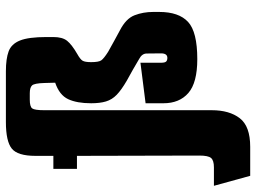

<svg xmlns="http://www.w3.org/2000/svg" viewBox="-176 -540 848 635"><g transform="rotate(-90 247.5 -223.0)"><path d="M-17 181 -50 61H11Q34 61 42 51.5Q50 42 50 13L49 -392H6V-470H49V-529Q49 -588 73 -607.5Q97 -627 161 -627H329Q370 -627 394.5 -618Q419 -609 430.5 -580.5Q442 -552 442 -493V-470Q442 -440 429.5 -424.5Q417 -409 386 -391Q368 -381 363.5 -373Q359 -365 359 -345Q359 -320 365 -311.5Q371 -303 393 -289Q409 -280 429 -269Q449 -258 464 -250Q503 -230 514 -201.5Q525 -173 525 -140V-120Q525 -55 492 -24.5Q459 6 369 6Q291 6 257 -23.5Q223 -53 223 -106V-165L357 -182V-114Q357 -101 361 -97Q365 -93 373 -93Q388 -93 388 -114Q388 -147 387.5 -162Q387 -177 370 -186Q352 -197 334 -207Q316 -217 298 -227Q267 -245 251 -260.5Q235 -276 229 -296Q223 -316 223 -345Q223 -392 236.5 -421Q250 -450 291 -464L290 -500Q289 -533 282 -540.5Q275 -548 256 -548H235Q212 -548 206 -540Q200 -532 200 -500V54Q200 112 173.5 146.5Q147 181 79 181Z"/></g></svg>

Font: Smooch Sans Black
Style: Regular
Weight: 900
Designer: Robert E. Leuschke
Foundry: Robert E. Leuschke
Version: Version 1.010; ttfautohint (v1.8.3)